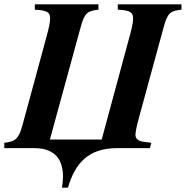

<svg xmlns="http://www.w3.org/2000/svg" viewBox="-53 -689 864 893"><path d="M791 -669H495V-644C552 -641 566 -632 566 -604C566 -588 563 -568 549 -517L420 -40H179L322 -562C341 -633 356 -638 405 -644V-669H109V-644C166 -641 180 -632 180 -604C180 -588 177 -568 163 -517L51 -105C34 -42 16 -30 -33 -25V0H106C190 0 240 40 240 133C240 147 238 169 235 184H263C296 71 357 0 492 0H644L651 -25L619 -29C592 -32 577 -42 577 -62C577 -74 583 -104 591 -133L708 -562C727 -633 742 -638 791 -644Z"/></svg>

Font: XITS
Style: Bold Italic
Weight: 700
Italic angle: -16.33°
Designer: MicroPress Inc., with final additions and corrections provided by Coen Hoffman, Elsevier (retired)
Version: Version 1.302